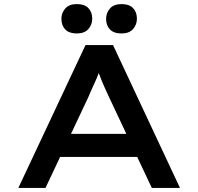

<svg xmlns="http://www.w3.org/2000/svg" viewBox="-20 -921 972 941"><path d="M70 0 399 -700H534L862 0H724L514 -446Q505 -465 496 -485Q487 -505 478.5 -525.5Q470 -546 462.5 -567Q455 -588 448 -608L480 -609Q473 -587 465 -565.5Q457 -544 447.5 -523Q438 -502 429 -482.5Q420 -463 412 -443L203 0ZM217 -152 264 -265H661L686 -152ZM576 -757Q538 -757 519 -776.5Q500 -796 500 -829Q500 -858 519 -879.5Q538 -901 576 -901Q613 -901 632 -881.5Q651 -862 651 -829Q651 -800 632 -778.5Q613 -757 576 -757ZM356 -757Q319 -757 300 -776.5Q281 -796 281 -829Q281 -858 300 -879.5Q319 -901 356 -901Q394 -901 413 -881.5Q432 -862 432 -829Q432 -800 413 -778.5Q394 -757 356 -757Z"/></svg>

Font: Lexend Tera Medium
Style: Regular
Weight: 500
Designer: Bonnie Shaver-Troup, Thomas Jockin
Foundry: Lexend
Version: Version 1.007